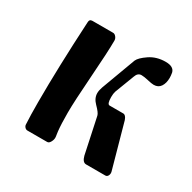

<svg xmlns="http://www.w3.org/2000/svg" viewBox="-108 -549 658 658"><g transform="rotate(30 221.0 -220.5)"><path d="M172 -26Q172 -18 167 -9Q162 0 155 0H77Q71 0 66.5 -5Q62 -10 62 -16Q60 -50 60 -102Q60 -240 70 -424Q70 -437 82 -437H164Q170 -437 175.5 -430.5Q181 -424 181 -416Q181 -373 173.5 -269.5Q166 -166 166 -122Q166 -77 169 -50Q169 -47 170.5 -39Q172 -31 172 -26ZM225 -256 275 -391Q281 -405 307.5 -423Q334 -441 370 -441Q402 -441 407 -420Q409 -409 409 -400Q409 -379 400 -365.5Q391 -352 373 -352Q365 -352 348 -356Q331 -360 321 -360Q306 -360 300 -342L271 -266Q268 -257 268 -243Q268 -215 278 -215H332Q342 -215 348 -198L397 -22Q399 -14 395.5 -7Q392 0 385 0H309Q295 0 289 -23L259 -164Q257 -174 237 -194Q220 -211 220 -231Q220 -242 225 -256Z"/></g></svg>

Font: Triodion Unicode
Style: Normal
Weight: 400
Version: Version 1.1